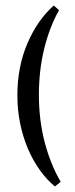

<svg xmlns="http://www.w3.org/2000/svg" viewBox="-20 -626 272 696"><path d="M121 -282Q121 -191 142 -110.5Q163 -30 200 33L179 50Q149 25 124 -10Q99 -45 81 -87.5Q63 -130 53 -178.5Q43 -227 43 -280Q43 -384 79.5 -469Q116 -554 175 -606L194 -589Q160 -529 140.5 -450.5Q121 -372 121 -282Z"/></svg>

Font: Ekushey Mukto
Style: Bold
Weight: 700
Designer: Al Mamun Sumon
Foundry: Al Mamun Sumon
Version: Version 1.0